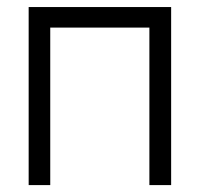

<svg xmlns="http://www.w3.org/2000/svg" viewBox="-20 -536 579 556"><path d="M475.6 -515.6V0H412.6V-456.1H125.5V0H63V-515.6Z"/></svg>

Font: Inter Display Light
Style: Regular
Weight: 300
Designer: Rasmus Andersson
Foundry: rsms
Version: Version 4.000;git-a52131595